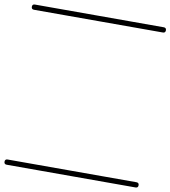

<svg xmlns="http://www.w3.org/2000/svg" viewBox="-112 -638 964 1086"><g transform="rotate(10 370.0 -95.0)"><path d="M0 -555Q185 -555 370 -555Q555 -555 740 -555Q755 -555 755 -540Q755 -525 740 -525Q555 -525 370 -525Q185 -525 0 -525Q-15 -525 -15 -540Q-15 -555 0 -555ZM0 335Q185 335 370 335Q555 335 740 335Q755 335 755 350Q755 365 740 365Q555 365 370 365Q185 365 0 365Q-15 365 -15 350Q-15 335 0 335Z"/></g></svg>

Font: FRB American Cursive Just Guidelines
Style: Italic
Weight: 400
Italic angle: -25°
Version: Version 2.0;Modular Font Editor K font №1